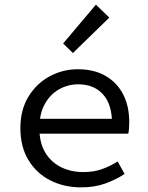

<svg xmlns="http://www.w3.org/2000/svg" viewBox="-20 -797 640 829"><path d="M330 12Q257 12 197.5 -18Q138 -48 103 -105.5Q68 -163 68 -244Q68 -323 103 -380Q138 -437 194.5 -467.5Q251 -498 316 -498Q386 -498 435.5 -469.5Q485 -441 511.5 -390Q538 -339 538 -270Q538 -256 537 -243Q536 -230 534 -220H123V-284H485L464 -261Q464 -347 424.5 -390Q385 -433 318 -433Q273 -433 234.5 -411Q196 -389 173 -347Q150 -305 150 -244Q150 -181 175 -139Q200 -97 243 -75.5Q286 -54 340 -54Q384 -54 419.5 -66.5Q455 -79 488 -100L518 -46Q482 -22 435.5 -5Q389 12 330 12ZM294.8 -568.1 252.5 -609.1 394.1 -776.9 452 -721.1Z"/></svg>

Font: Source Code Pro ExtraLight
Style: Regular
Weight: 200
Monospace: yes
Designer: Paul D. Hunt, Teo Tuominen
Foundry: Adobe
Version: Version 1.026;hotconv 1.1.0;makeotfexe 2.6.0